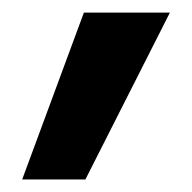

<svg xmlns="http://www.w3.org/2000/svg" viewBox="-20 -84 304 304"><path d="M15.1 200.2 112.8 -64H249L115.2 200.2Z"/></svg>

Font: LT Superior
Style: Bold
Weight: 400
Designer: Daniel Lyons
Foundry: LyonsType
Version: Version 1.000